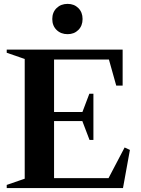

<svg xmlns="http://www.w3.org/2000/svg" viewBox="-20 -951 713 971"><path d="M14 -15.8 113 -50 105 -38.6V-661.4L113 -650L14 -684.2V-700H600.2V-518.2H567.8L528.6 -658L539.6 -650H245L253.4 -658.4V-376.2L245 -384.6H404.8L393.8 -376.6L431.8 -476.8H452.4V-243.2H432.8L393.4 -346.6L404.8 -338.6H245L253.4 -347V-41.6L245 -50H537L524.8 -42.4L610.2 -205.2L637 -192.8L602 0H14ZM244.4 -854.8Q244.4 -888.8 266.2 -910.1Q288 -931.4 322 -931.4Q355 -931.4 376.3 -910.1Q397.6 -888.8 397.6 -854.8Q397.6 -820.8 376.3 -799.5Q355 -778.2 322 -778.2Q288 -778.2 266.2 -799.5Q244.4 -820.8 244.4 -854.8Z"/></svg>

Font: Wittgenstein
Style: Regular
Weight: 400
Designer: Jörg Drees
Foundry: Jörg Drees
Version: Version 1.003;Glyphs 3.1.2 (3151)